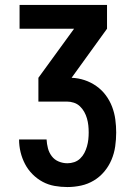

<svg xmlns="http://www.w3.org/2000/svg" viewBox="-20 -540 540 775"><path d="M252 215Q226 215 200.5 210.5Q175 206 152.5 194Q130 182 111.5 163.5Q93 145 81 122Q69 99 63 74Q57 49 57 23H168Q169 41 173.5 58.5Q178 76 189 90.5Q200 105 217 112Q234 119 252 119Q266 119 279.5 114.5Q293 110 303.5 100Q314 90 320.5 77.5Q327 65 331 51Q335 37 336.5 23Q338 9 338 -5Q338 -20 336.5 -34Q335 -48 331 -62Q327 -76 320 -88.5Q313 -101 302.5 -111Q292 -121 278 -125.5Q264 -130 250 -130H135V-226L279 -424H59V-520H412V-424L269 -226Q296 -225 321.5 -216.5Q347 -208 369 -192.5Q391 -177 407 -155.5Q423 -134 432.5 -109Q442 -84 445.5 -57.5Q449 -31 449 -5Q449 23 445 51Q441 79 430 105Q419 131 401 152.5Q383 174 359 188.5Q335 203 307.5 209Q280 215 252 215Z"/></svg>

Font: Iosevka Curly
Style: Bold
Weight: 700
Monospace: yes
Designer: Belleve Invis
Foundry: Belleve Invis
Version: Version 22.1.2; ttfautohint (v1.8.4)